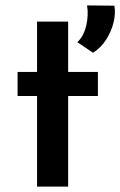

<svg xmlns="http://www.w3.org/2000/svg" viewBox="-20 -690 445 710"><path d="M117 -610H232V-424H342V-335H232V0H117V-335H45V-424H117ZM324 -495 266 -534Q289 -555 298.5 -594Q308 -633 302 -670L403 -669Q408 -641 400 -607.5Q392 -574 372.5 -543.5Q353 -513 324 -495Z"/></svg>

Font: Reem Kufi Medium
Style: Regular
Weight: 500
Designer: Khaled Hosny
Version: Version 1.001